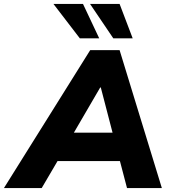

<svg xmlns="http://www.w3.org/2000/svg" viewBox="-76 -961 869 981"><path d="M-56 0 385 -705H535L751 0H573L525 -183L577 -138H176L242 -179L137 0ZM436 -514 281 -248 259 -283H541L509 -245L439 -514ZM503 -765 384 -941H535L602 -765ZM332 -765 197 -941H348L431 -765Z"/></svg>

Font: Nunito Sans 11pt Black
Style: Italic
Weight: 900
Italic angle: -9°
Version: Version 3.101;gftools[0.9.27]